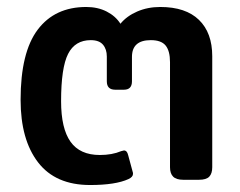

<svg xmlns="http://www.w3.org/2000/svg" viewBox="-20 -515 687 550"><path d="M39 -229Q39 -365 88 -430Q137 -495 227 -495Q260 -495 285.5 -482Q311 -469 325 -447Q343 -469 373 -482Q403 -495 439 -495Q512 -495 550 -458Q588 -421 588 -354V-36Q588 -18 579.5 -9Q571 0 550 0H505Q485 0 476 -9Q467 -18 467 -36V-337Q467 -369 454.5 -384.5Q442 -400 412 -400Q358 -400 358 -352V-282Q358 -258 335 -258H310Q286 -258 286 -282V-353Q286 -374 275 -387Q264 -400 240 -400Q195 -400 175 -360.5Q155 -321 155 -225Q155 -147 182 -109Q209 -71 266 -71Q301 -71 327 -82L335 -84Q344 -84 347 -71L360 -23Q361 -21 361 -17Q361 -8 348 -2Q311 15 238 15Q139 15 89 -50Q39 -115 39 -229Z"/></svg>

Font: Mitr
Style: Regular
Weight: 400
Designer: Thanarat Vachiruckul
Foundry: Cadson Demak
Version: Version 1.002